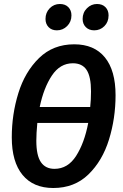

<svg xmlns="http://www.w3.org/2000/svg" viewBox="-20 -927 616 962"><path d="M559 -450Q559 -334 526 -227.5Q493 -121 423 -53Q353 15 247 15Q147 15 93 -50.5Q39 -116 39 -239Q39 -354 72 -460.5Q105 -567 175.5 -636Q246 -705 352 -705Q452 -705 505.5 -639.5Q559 -574 559 -450ZM179 -391H432Q436 -428 436 -469Q436 -543 414 -576.5Q392 -610 345 -610Q281 -610 240 -548.5Q199 -487 179 -391ZM422 -311H167Q162 -258 162 -222Q162 -148 185 -114.5Q208 -81 253 -81Q320 -81 361.5 -146Q403 -211 422 -311ZM208 -832Q208 -864 229 -885.5Q250 -907 280 -907Q307 -907 322.5 -891Q338 -875 338 -850Q338 -818 316.5 -796.5Q295 -775 265 -775Q239 -775 223.5 -791Q208 -807 208 -832ZM394 -832Q394 -864 415.5 -885.5Q437 -907 466 -907Q493 -907 508.5 -891Q524 -875 524 -850Q524 -817 503 -796Q482 -775 452 -775Q426 -775 410 -791Q394 -807 394 -832Z"/></svg>

Font: Fira Sans Extra Condensed Medium
Style: Italic
Weight: 500
Width: 3
Italic angle: -8°
Designer: Carrois Corporate & Edenspiekermann AG
Foundry: Carrois Corporate GbR & Edenspiekermann AG
Version: Version 4.203